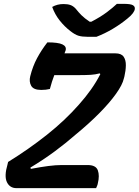

<svg xmlns="http://www.w3.org/2000/svg" viewBox="-20 -977 720 997"><path d="M479 0H66Q31 0 16 -31Q1 -62 19 -123L22 -136Q129 -202 223.5 -277Q318 -352 390 -434Q424 -472 452 -511.5Q480 -551 501 -592L498 -596Q475 -590 451.5 -588.5Q428 -587 395 -587H262Q256 -571 250 -553Q244 -535 239 -515Q219 -510 194 -510Q154 -510 142 -531.5Q130 -553 137 -581Q150 -633 172.5 -675Q195 -717 226 -757Q282 -757 304 -746.5Q326 -736 321 -716Q319 -709 315 -700H579Q610 -700 622 -682.5Q634 -665 633.5 -637.5Q633 -610 626 -580L623 -569Q616 -537 582.5 -490Q549 -443 495.5 -389Q442 -335 375 -280Q325 -236 265 -191.5Q205 -147 138 -107L140 -100Q192 -110 231 -115Q270 -120 301 -120H435Q478 -120 488 -92.5Q498 -65 488 -25Q487 -18 484 -11.5Q481 -5 479 0ZM481 -786H433Q406 -786 387.5 -791.5Q369 -797 345 -816Q315 -839 290 -870.5Q265 -902 251 -941Q277 -956 310 -956Q331 -956 345.5 -951Q360 -946 373 -932Q387 -914 403 -898Q419 -882 446 -864H454Q502 -889 534 -913Q566 -937 587 -957H622Q658 -957 670 -950Q682 -943 680 -930Q679 -921 670 -908.5Q661 -896 641 -880Q607 -852 566 -827.5Q525 -803 481 -786Z"/></svg>

Font: Recursive Mn Csl St SmB
Style: Italic
Weight: 600
Italic angle: -15°
Monospace: yes
Version: Version 1.079;hotconv 1.0.112;makeotfexe 2.5.65598; ttfautoh